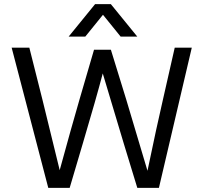

<svg xmlns="http://www.w3.org/2000/svg" viewBox="-20 -903 978 923"><path d="M432 -664H513L587 -424L689 -82Q735 -303 763 -423L820 -674H902L744 0H640L575 -213L474 -550Q443 -432 378 -213L315 0H212L36 -674H121L184 -424L267 -85Q323 -290 362 -424ZM437 -883H513L640 -727H560L475 -832L390 -727H310Z"/></svg>

Font: Hind Regular
Style: Regular
Weight: 400
Designer: Manushi Parikh, Satya Rajpurohit
Foundry: Indian Type Foundry
Version: Version 1.201;PS 1.0;hotconv 1.0.78;makeotf.lib2.5.61930; tt